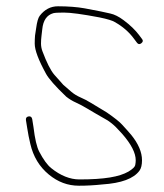

<svg xmlns="http://www.w3.org/2000/svg" viewBox="-20 -616 523 611"><path d="M429.9 -478.5C435.2 -482.8 435.9 -487.3 431.9 -492L422.9 -504C410.6 -520.5 394 -536.4 373.2 -551.9C358.1 -563.2 344 -570.2 330.9 -573C321.6 -575 312.1 -577.2 301.3 -579.5C290.4 -581.8 273.1 -585.2 249.3 -589.5C225.4 -593.8 195.7 -596 164.5 -596C141.2 -596 121.8 -585.9 106.3 -565.6C101.5 -559.4 97.7 -546.2 95 -526C94 -518.7 92.8 -511 91.5 -503C90.8 -495 90.5 -486.3 90.5 -477C90.5 -456.6 102.6 -424.5 126.8 -380.6C135.1 -365.7 155.8 -341.7 190.6 -308.5C200.2 -300.8 210.6 -294.5 221.9 -289.5C233.1 -284.5 245.7 -277.7 259.7 -269.2C273.6 -260.7 295.3 -248.5 322.7 -232.7C335.8 -223.8 346.4 -214.7 354.4 -205.5C358.7 -200.5 363.6 -195.3 368.9 -190C397.6 -157.2 411.9 -129.2 411.9 -106C411.9 -101.3 411.4 -96.2 410.3 -90.6C409.3 -85 402.1 -78.1 388.9 -70C359.7 -53.3 312.7 -45 232.5 -45C203.2 -45 172.5 -57 142.8 -81.1C130.4 -91.2 117.8 -108.6 104.9 -133.2C97.1 -148 91 -174.3 86.5 -212L82.5 -237C81.1 -243.7 77.3 -246.5 71 -245.5C64.6 -244.5 61.8 -240.7 62.5 -234L66.5 -209C69.1 -191.7 72.5 -174.7 76.5 -158C85.8 -117.7 105.5 -85.2 135.5 -60.5C164.3 -36.8 195.6 -25 231.3 -25C255.4 -25 280 -26.3 305 -29C366.4 -33 405.4 -47.6 423.9 -72.9C429.2 -80.2 431.9 -91.2 431.9 -106C431.9 -131.7 420.4 -158.7 397.4 -187C393.1 -192.3 388.4 -197.7 383.4 -203C378.4 -208.3 373.6 -213.7 368.9 -219C361.2 -227.8 344.8 -240.9 319.8 -258.2C305.2 -267.1 287.7 -277.3 268.8 -289C257.9 -295.7 247.1 -301.3 236.2 -306C225.4 -310.7 215.8 -316.5 207.5 -323.5C199.2 -330.5 190.4 -338 181.5 -346C174.1 -354 164.7 -364.7 153 -378C141.4 -391.4 128.7 -416.4 115 -453C112 -461 110.5 -469.2 110.5 -477.5C110.5 -485.8 111 -493.8 112 -501.5C113 -509.2 113.8 -516.3 114.5 -523C117.3 -551.1 129 -568.1 149.5 -574C154.1 -575.3 165.2 -576 182.9 -576C204.8 -576 242.5 -570.9 296.1 -560.7C323 -555.2 338.1 -550.3 344.9 -546C370.3 -531.9 391 -513.9 406.9 -492L415.9 -480C419.9 -474.7 424.6 -474.2 429.9 -478.5Z"/></svg>

Font: Proton
Style: RgExt
Weight: 500
Version: Version 1.017